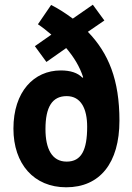

<svg xmlns="http://www.w3.org/2000/svg" viewBox="-20 -785 562 815"><path d="M197 -764 141 -682C162 -668 179 -654 198 -638L128 -589L177 -522L261 -581C294 -542 318 -503 333 -457L330 -455C310 -476 279 -486 238 -486C124 -486 37 -396 37 -239C37 -89 124 10 261 10C404 10 487 -93 487 -273C487 -446 441 -559 353 -650L423 -698L374 -765L289 -706C258 -729 227 -749 197 -764ZM263 -377C324 -377 350 -323 350 -247C350 -149 326 -99 263 -99C200 -99 173 -154 173 -237C173 -330 201 -377 263 -377Z"/></svg>

Font: Noto Sans Sinhala Condensed
Style: Bold
Weight: 700
Width: 3
Designer: Jelle Bosma - Monotype Design Team
Foundry: Monotype Imaging Inc.
Version: Version 2.006